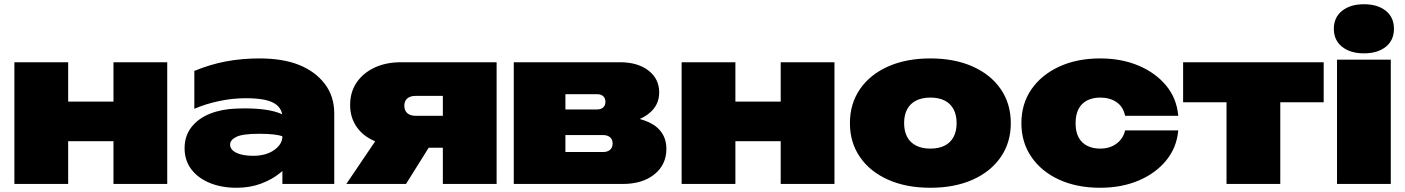

<svg xmlns="http://www.w3.org/2000/svg" viewBox="-20 -869 6638 907"><path d="M48 -575H302V-389H516V-575H770V0H516V-202H302V0H48Z M1097 -356Q1116 -357 1133 -357Q1241 -357 1299 -335Q1306 -332 1313 -329Q1307 -363 1274 -382Q1234 -405 1141 -405Q1078 -405 1014.5 -391.5Q951 -378 898 -355V-534Q973 -565 1048 -579Q1123 -593 1205 -593Q1317 -593 1393.5 -562Q1470 -531 1514.5 -472.5Q1559 -414 1559 -333V0H1314V-61Q1308 -56 1302 -51Q1265 -21 1213 -1.5Q1161 18 1097 18Q1027 18 971.5 -4.5Q916 -27 884 -69Q852 -111 852 -169Q852 -227 884.5 -268.5Q917 -310 972.5 -332Q1028 -354 1097 -356ZM1314 -225Q1283 -237 1204.5 -237Q1126 -237 1096.5 -222.5Q1067 -208 1067 -186Q1067 -162 1096 -147.5Q1125 -133 1176 -133Q1237 -133 1275.5 -160.5Q1314 -188 1314 -225Z M1616 0 1752 -201Q1750 -202 1749 -203Q1695 -226 1664.5 -270Q1634 -314 1634 -373Q1634 -434 1664.5 -479Q1695 -524 1749 -549.5Q1803 -575 1875 -575H2326V0H2072V-171H2005L1898 0ZM2072 -322V-416H1943Q1918 -416 1904 -404Q1890 -392 1890 -370Q1890 -347 1904 -334.5Q1918 -322 1943 -322Z M2407 0V-575H2909Q2992 -575 3043 -536Q3094 -497 3094 -432Q3094 -370 3043 -331Q3025 -317 3002 -307Q3045 -295 3074 -275Q3128 -235 3128 -166Q3128 -91 3071.5 -45.5Q3015 0 2922 0ZM2651 -352H2801Q2819 -352 2829.5 -361.5Q2840 -371 2840 -388Q2840 -405 2829.5 -414.5Q2819 -424 2801 -424H2651ZM2651 -151H2830Q2850 -151 2862 -161.5Q2874 -172 2874 -191Q2874 -210 2862 -220.5Q2850 -231 2828 -231H2651Z M3200 -575H3454V-389H3668V-575H3922V0H3668V-202H3454V0H3200Z M4375 18Q4261 18 4175.5 -20Q4090 -58 4042.5 -127Q3995 -196 3995 -287Q3995 -379 4042.5 -448Q4090 -517 4175.5 -555Q4261 -593 4375 -593Q4489 -593 4574.5 -555Q4660 -517 4707.5 -448Q4755 -379 4755 -287Q4755 -196 4707.5 -127Q4660 -58 4574.5 -20Q4489 18 4375 18ZM4375 -167Q4415 -167 4442.5 -181Q4470 -195 4484.5 -222Q4499 -249 4499 -287Q4499 -326 4484.5 -353Q4470 -380 4442.5 -394Q4415 -408 4375 -408Q4336 -408 4308 -394Q4280 -380 4265.5 -353Q4251 -326 4251 -288Q4251 -249 4265.5 -222Q4280 -195 4308 -181Q4336 -167 4375 -167Z M5546 -253Q5539 -172 5489 -111Q5439 -50 5358.5 -16Q5278 18 5177 18Q5067 18 4983 -20.5Q4899 -59 4852 -128Q4805 -197 4805 -287Q4805 -378 4852 -446.5Q4899 -515 4983 -554Q5067 -593 5177 -593Q5278 -593 5358.5 -559Q5439 -525 5489 -464.5Q5539 -404 5546 -322H5295Q5286 -365 5254.5 -386.5Q5223 -408 5177 -408Q5142 -408 5115.5 -394.5Q5089 -381 5075 -354Q5061 -327 5061 -287Q5061 -247 5075 -220.5Q5089 -194 5115.5 -180.5Q5142 -167 5177 -167Q5223 -167 5254.5 -190.5Q5286 -214 5295 -253Z M5569 -575H6233V-386H6028V0H5774V-386H5569Z M6296 -587H6550V0H6296ZM6423 -617Q6359 -617 6320 -648Q6281 -679 6281 -733Q6281 -787 6320 -818Q6359 -849 6423 -849Q6488 -849 6526.5 -818Q6565 -787 6565 -733Q6565 -679 6526.5 -648Q6488 -617 6423 -617Z"/></svg>

Font: Bounded
Style: Regular
Weight: 900
Designer: Vlad Churkin
Version: Version 1.0